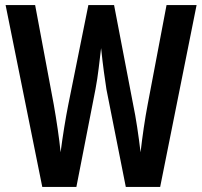

<svg xmlns="http://www.w3.org/2000/svg" viewBox="-20 -734 794 754"><path d="M752 -714H634L560 -324C549 -267 539 -197 532 -136C524 -203 514 -271 503 -323L428 -714H327L248 -322C238 -272 226 -199 218 -136C213 -188 202 -262 191 -324L118 -714H2L146 0H280L355 -384C365 -435 371 -497 377 -545C384 -477 392 -422 398 -383L474 0H609Z"/></svg>

Font: Noto Sans Armenian ExtraCondensed SemiBold
Style: Regular
Weight: 600
Width: 2
Designer: Monotype Design Team
Foundry: Monotype Imaging Inc.
Version: Version 2.008